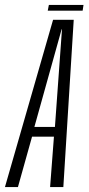

<svg xmlns="http://www.w3.org/2000/svg" viewBox="-55 -756 358 776"><path d="M-35 0H17.5L74.5 -203.5H163L147.5 0H201L243 -676H159.5ZM84 -243 194 -637.5H195.5L167 -243ZM138 -713H279L282.5 -736H142.5Z"/></svg>

Font: Anybody ExtraCondensed Light
Style: Italic
Weight: 300
Width: 2
Italic angle: -10°
Version: Version 1.113;gftools[0.9.25]